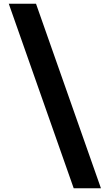

<svg xmlns="http://www.w3.org/2000/svg" viewBox="-20 -803 584 1029"><path d="M375 206 27 -783H173L521 206Z"/></svg>

Font: Be Vietnam ExtraBold
Style: Regular
Weight: 800
Designer: Gabriel Lam
Foundry: TypeRant
Version: Version 4.000